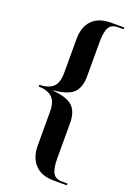

<svg xmlns="http://www.w3.org/2000/svg" viewBox="-166 -824 710 1014"><g transform="rotate(20 189.0 -316.5)"><path d="M274 127Q205 127 168.5 88Q132 49 132 -19V-206Q132 -263 107 -287Q82 -311 30 -313V-322Q79 -323 105.5 -345.5Q132 -368 132 -428V-616Q132 -685 168.5 -722.5Q205 -760 274 -760H348V-750H316Q280 -750 266 -725Q252 -700 252 -643V-449Q252 -388 221 -357.5Q190 -327 109 -320V-318Q189 -311 220.5 -281Q252 -251 252 -187V10Q252 67 266.5 92Q281 117 316 117H348V127Z"/></g></svg>

Font: Noto Serif Display Condensed SemiBold
Style: Regular
Weight: 600
Width: 3
Designer: Monotype Design Team
Foundry: Monotype Imaging Inc.
Version: Version 2.009